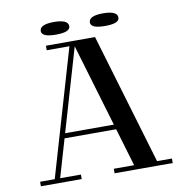

<svg xmlns="http://www.w3.org/2000/svg" viewBox="-92 -959 1015 1047"><g transform="rotate(-10 415.0 -435.0)"><path d="M437 -750V-725H210V-750ZM606 -262V-235H214V-262ZM705 0H578L355 -750H482ZM780 -25V0H458V-25ZM276 0V-25H50V0ZM343 -750H373L161 -25H131ZM354 -833Q354 -870 275 -870Q196 -870 196 -833Q196 -800 275 -800Q354 -800 354 -833ZM626 -833Q626 -870 547 -870Q468 -870 468 -833Q468 -800 547 -800Q626 -800 626 -833Z"/></g></svg>

Font: Solide Mirage
Style: Etroit
Weight: 400
Designer: Jérémy Landes
Foundry: Velvetyne Type Foundry
Version: Version 1.1